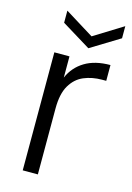

<svg xmlns="http://www.w3.org/2000/svg" viewBox="-114 -800 590 858"><g transform="rotate(15 181.0 -370.5)"><path d="M80 -546H150V-448Q172 -499 219 -527.5Q266 -556 337 -556V-483H318Q272 -483 234 -467Q196 -451 173 -412Q150 -373 150 -305V0H80ZM356 -741V-685L222 -603L88 -685V-741L222 -658Z"/></g></svg>

Font: Poppins Light
Style: Regular
Weight: 300
Designer: Ninad Kale (Devanagari), Jonny Pinhorn (Latin)
Version: Version 5.002